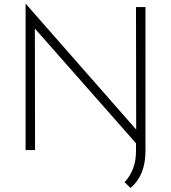

<svg xmlns="http://www.w3.org/2000/svg" viewBox="-20 -745 849 953"><path d="M700 17 141 -617 153 -624 154 0H107V-725H109L670 -86L656 -85L655 -710H702V8ZM702 -54V5Q702 66 683 112Q664 158 628 188L598 159Q624 133 639.5 94Q655 55 655 6V-89Z"/></svg>

Font: Josefin Sans Thin Light
Style: Regular
Weight: 300
Version: Version 2.000